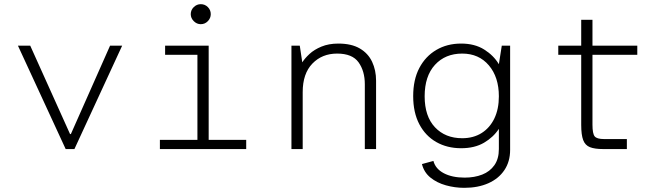

<svg xmlns="http://www.w3.org/2000/svg" viewBox="-20 -715 3200 921"><path d="M295 0 66 -496H125L316 -72H320L508 -496H566L337 0Z M747 0V-44H927V-452H772V-496H981V-44H1161V0ZM943 -599Q924 -599 909.5 -613.5Q895 -628 895 -647Q895 -667 909.5 -681Q924 -695 943 -695Q963 -695 977 -681Q991 -667 991 -647Q991 -628 977 -613.5Q963 -599 943 -599Z M1378 0V-496H1418L1430 -416Q1442 -435 1464.5 -456Q1487 -477 1522 -491.5Q1557 -506 1603 -506Q1666 -506 1706 -482.5Q1746 -459 1765 -418.5Q1784 -378 1784 -328V0H1730V-311Q1730 -374 1700 -416Q1670 -458 1597 -458Q1525 -458 1478.5 -410Q1432 -362 1432 -273V0Z M2207 186Q2162 186 2119 174Q2076 162 2045 137Q2014 112 2004 72L2059 57Q2069 95 2109 116Q2149 137 2209 137Q2256 137 2293 122.5Q2330 108 2351.5 77.5Q2373 47 2373 0V-97Q2347 -57 2302 -30.5Q2257 -4 2192 -4Q2125 -4 2073 -33.5Q2021 -63 1991.5 -119Q1962 -175 1962 -254Q1962 -333 1991.5 -389Q2021 -445 2073 -475.5Q2125 -506 2192 -506Q2257 -506 2302.5 -477.5Q2348 -449 2373 -407L2387 -496H2427V4Q2427 60 2399.5 101Q2372 142 2322.5 164Q2273 186 2207 186ZM2197 -52Q2251 -52 2290.5 -77Q2330 -102 2351.5 -147Q2373 -192 2373 -253Q2373 -345 2325 -401.5Q2277 -458 2197 -458Q2116 -458 2066.5 -404Q2017 -350 2017 -253Q2017 -157 2066.5 -104.5Q2116 -52 2197 -52Z M2873 0Q2833 0 2810 -9Q2787 -18 2777.5 -43Q2768 -68 2768 -116V-452H2658V-496H2768V-620H2822V-496H3037V-452H2822V-117Q2822 -74 2832.5 -61Q2843 -48 2877 -48H2987V0Z"/></svg>

Font: Atkinson Hyperlegible Mono ExtraLight
Style: Regular
Weight: 200
Monospace: yes
Designer: Elliott Scott, Megan Eiswerth, Linus Boman, Theodore Petrosky, Letters from Sweden
Foundry: Applied Design Works, Letters from Sweden
Version: Version 2.001